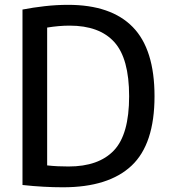

<svg xmlns="http://www.w3.org/2000/svg" viewBox="-20 -768 704 794"><path d="M240.5 6.5Q201 6.5 159.8 4.2Q118.5 2 73 -3V-728.5Q116.5 -737 165 -742.5Q213.5 -748 261.5 -748Q439.5 -748 529.2 -656Q619 -564 619 -370Q619 -172 524 -82.8Q429 6.5 240.5 6.5ZM263.5 -79.5Q388 -79.5 451 -145.8Q514 -212 514 -370Q514 -526.5 452.5 -594.2Q391 -662 268 -662Q224 -662 175 -654V-84Q198 -81.5 219.2 -80.5Q240.5 -79.5 263.5 -79.5Z"/></svg>

Font: Encode Sans SmCnd Md
Style: Regular
Weight: 500
Width: 4
Designer: Multiple Designers
Foundry: Impallari Type
Version: Version 3.002; ttfautohint (v1.8.3) -l 8 -r 50 -G 200 -x 14 